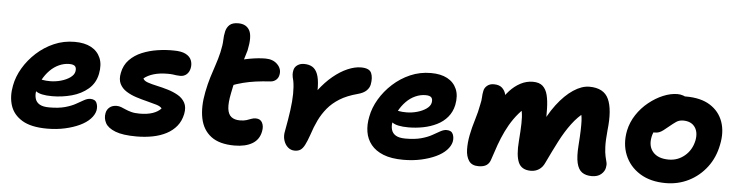

<svg xmlns="http://www.w3.org/2000/svg" viewBox="-45 -922 4392 1143"><g transform="rotate(5 2151.0 -350.5)"><path d="M259 10Q163 10 109.5 -22.5Q56 -55 39 -109Q22 -163 35 -228Q45 -282 75.5 -333.5Q106 -385 152 -427Q198 -469 255.5 -494Q313 -519 379 -519Q438 -519 477 -498Q516 -477 533 -437.5Q550 -398 539 -342Q528 -286 487 -251Q446 -216 389 -200.5Q332 -185 272 -185Q203 -185 175.5 -205.5Q148 -226 152 -250Q155 -264 163.5 -271.5Q172 -279 187 -279Q197 -279 212 -276Q227 -273 253 -273Q285 -273 317 -282Q349 -291 371.5 -307Q394 -323 398 -343Q402 -364 393 -374.5Q384 -385 358 -385Q327 -385 297 -371.5Q267 -358 242.5 -333Q218 -308 200.5 -275.5Q183 -243 175 -206Q171 -183 177 -162Q183 -141 203 -129Q223 -117 261 -117Q317 -117 355 -127.5Q393 -138 418.5 -152.5Q444 -167 464 -178Q484 -189 501 -189Q530 -189 539 -168Q548 -147 543 -122Q537 -96 514 -72Q491 -48 453 -30Q415 -12 365.5 -1Q316 10 259 10Z M793 10Q711 10 666.5 -7.5Q622 -25 607 -53Q592 -81 598 -112Q602 -134 618.5 -147.5Q635 -161 661 -161Q675 -161 688 -156Q701 -151 715.5 -144.5Q730 -138 750 -132.5Q770 -127 800 -127Q846 -127 878 -138Q910 -149 928 -169Q920 -181 895.5 -188.5Q871 -196 838.5 -204Q806 -212 773 -222.5Q740 -233 713 -250Q686 -267 673 -293.5Q660 -320 668 -359Q677 -406 707.5 -437.5Q738 -469 781.5 -487Q825 -505 874.5 -512.5Q924 -520 971 -519Q1016 -519 1041.5 -506Q1067 -493 1076 -471Q1085 -449 1080 -423Q1075 -399 1059.5 -385.5Q1044 -372 1022 -372Q1008 -372 998 -373.5Q988 -375 977 -376.5Q966 -378 946 -378Q899 -378 863.5 -367.5Q828 -357 805 -338Q810 -324 833 -316Q856 -308 888.5 -301Q921 -294 954.5 -284Q988 -274 1016 -258Q1044 -242 1058.5 -215.5Q1073 -189 1065 -148Q1056 -105 1032 -75.5Q1008 -46 972 -27Q936 -8 890.5 1Q845 10 793 10Z M1379 13Q1289 13 1239 -25Q1189 -63 1175 -131.5Q1161 -200 1179 -290Q1189 -340 1201 -379Q1213 -418 1225.5 -454.5Q1238 -491 1248 -533Q1258 -578 1258.5 -605.5Q1259 -633 1265 -659Q1271 -684 1288 -699Q1305 -714 1339 -714Q1387 -714 1406.5 -678.5Q1426 -643 1408 -558Q1400 -529 1390.5 -500Q1381 -471 1370.5 -440.5Q1360 -410 1350 -374.5Q1340 -339 1332 -296Q1320 -237 1324 -203Q1328 -169 1347 -154Q1366 -139 1398 -139Q1422 -139 1437.5 -144Q1453 -149 1465.5 -154Q1478 -159 1492 -159Q1520 -159 1531 -137Q1542 -115 1536 -86Q1527 -36 1486 -11.5Q1445 13 1379 13ZM1323 -339Q1278 -322 1259 -340.5Q1240 -359 1247 -394Q1253 -423 1268.5 -446.5Q1284 -470 1332 -486Q1376 -501 1426.5 -510Q1477 -519 1519 -519Q1564 -519 1590.5 -492Q1617 -465 1610 -430Q1607 -412 1594 -400Q1581 -388 1562 -386Q1512 -383 1472.5 -377.5Q1433 -372 1397.5 -363Q1362 -354 1323 -339Z M1739 12Q1716 12 1698.5 -3Q1681 -18 1673 -44Q1665 -70 1672 -101Q1685 -170 1692.5 -225Q1700 -280 1700.5 -323.5Q1701 -367 1695 -400Q1688 -426 1687.5 -438.5Q1687 -451 1690 -465Q1694 -484 1711 -495.5Q1728 -507 1750 -507Q1780 -507 1800 -495Q1820 -483 1831 -455Q1842 -427 1843.5 -379Q1845 -331 1838 -259L1771 -237Q1802 -304 1841.5 -356Q1881 -408 1924 -443.5Q1967 -479 2010 -497.5Q2053 -516 2090 -516Q2140 -516 2152 -488.5Q2164 -461 2156 -419Q2152 -399 2135 -382.5Q2118 -366 2084 -357Q2020 -340 1977.5 -313.5Q1935 -287 1906.5 -252.5Q1878 -218 1858.5 -177.5Q1839 -137 1824 -90Q1810 -50 1798.5 -28Q1787 -6 1773.5 3Q1760 12 1739 12Z M2388 10Q2316 10 2268.5 -9Q2221 -28 2194.5 -61Q2168 -94 2161 -137Q2154 -180 2164 -228Q2174 -282 2204.5 -333.5Q2235 -385 2281 -427Q2327 -469 2384.5 -494Q2442 -519 2508 -519Q2567 -519 2606 -498Q2645 -477 2662 -437.5Q2679 -398 2668 -342Q2659 -300 2633.5 -269.5Q2608 -239 2570.5 -220.5Q2533 -202 2489.5 -193.5Q2446 -185 2401 -185Q2332 -185 2304.5 -205.5Q2277 -226 2281 -250Q2284 -264 2292.5 -271.5Q2301 -279 2316 -279Q2326 -279 2341 -276Q2356 -273 2382 -273Q2414 -273 2446 -282Q2478 -291 2500.5 -307Q2523 -323 2527 -343Q2531 -364 2522 -374.5Q2513 -385 2487 -385Q2456 -385 2426 -371.5Q2396 -358 2371.5 -333Q2347 -308 2329.5 -275.5Q2312 -243 2304 -206Q2300 -183 2306 -162Q2312 -141 2332 -129Q2352 -117 2390 -117Q2446 -117 2484 -127.5Q2522 -138 2547.5 -152.5Q2573 -167 2593 -178Q2613 -189 2630 -189Q2659 -189 2668 -168Q2677 -147 2672 -122Q2666 -96 2643 -72Q2620 -48 2582 -30Q2544 -12 2494.5 -1Q2445 10 2388 10Z M2837 9Q2797 9 2779.5 -17Q2762 -43 2761 -84Q2760 -125 2769 -171Q2778 -217 2793 -265Q2808 -313 2816 -358Q2822 -382 2822.5 -401.5Q2823 -421 2827 -439Q2830 -458 2846 -471.5Q2862 -485 2886 -485Q2919 -485 2936 -469Q2953 -453 2958.5 -430Q2964 -407 2959 -386L2929 -380Q2951 -421 2979.5 -452Q3008 -483 3043 -501.5Q3078 -520 3117 -520Q3155 -520 3175.5 -501.5Q3196 -483 3204.5 -449Q3213 -415 3214 -366Q3215 -320 3213.5 -285.5Q3212 -251 3210 -229L3176 -239Q3214 -329 3261.5 -391.5Q3309 -454 3359 -487Q3409 -520 3454 -520Q3541 -520 3569.5 -457.5Q3598 -395 3584 -271Q3578 -209 3579.5 -172.5Q3581 -136 3586 -115Q3591 -94 3594.5 -80Q3598 -66 3594 -48Q3590 -26 3569.5 -8.5Q3549 9 3514 9Q3478 9 3455.5 -7Q3433 -23 3424 -61.5Q3415 -100 3420 -167Q3424 -222 3425 -256.5Q3426 -291 3425 -313Q3424 -335 3420.5 -350Q3417 -365 3411 -381L3443 -367Q3400 -335 3364.5 -287.5Q3329 -240 3297.5 -179Q3266 -118 3232 -46Q3220 -19 3198.5 -5Q3177 9 3150 9Q3094 9 3075.5 -33.5Q3057 -76 3064 -161Q3069 -225 3070 -266.5Q3071 -308 3066 -335.5Q3061 -363 3048 -383L3077 -354Q3045 -324 3019.5 -287.5Q2994 -251 2974.5 -210.5Q2955 -170 2939.5 -127Q2924 -84 2910 -40Q2903 -15 2885.5 -3Q2868 9 2837 9Z M3956 12Q3864 12 3801 -27.5Q3738 -67 3711 -133.5Q3684 -200 3700 -280Q3711 -331 3740 -375Q3769 -419 3810 -452Q3851 -485 3895.5 -503.5Q3940 -522 3981 -522Q3998 -522 4014.5 -516.5Q4031 -511 4040.5 -499.5Q4050 -488 4046 -468Q4038 -432 4018 -405Q3998 -378 3951 -363Q3927 -355 3905.5 -339Q3884 -323 3869 -302Q3854 -281 3849 -256Q3837 -199 3867.5 -164Q3898 -129 3962 -129Q4016 -129 4057.5 -164Q4099 -199 4111 -257Q4120 -307 4097.5 -337.5Q4075 -368 4028 -368Q4004 -368 3986.5 -356Q3969 -344 3945 -324Q3927 -309 3915 -300Q3903 -291 3891.5 -286.5Q3880 -282 3864 -282Q3846 -282 3831 -300Q3816 -318 3824 -357Q3830 -385 3851.5 -413Q3873 -441 3903.5 -463Q3934 -485 3967.5 -498.5Q4001 -512 4032 -512Q4121 -512 4176.5 -477Q4232 -442 4253.5 -381.5Q4275 -321 4259 -244Q4244 -166 4200 -108.5Q4156 -51 4093 -19.5Q4030 12 3956 12Z"/></g></svg>

Font: Shantell Sans
Style: Bold Italic
Weight: 700
Italic angle: -11°
Designer: Stephen Nixon, Anya Danilova, Shantell Martin
Foundry: Arrow Type
Version: Version 1.011;[c5ecc13dd]